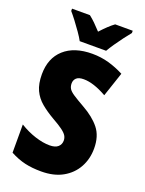

<svg xmlns="http://www.w3.org/2000/svg" viewBox="-171 -1008 833 1100"><g transform="rotate(20 245.5 -458.5)"><path d="M464 -217Q464 -153 435.5 -101.5Q407 -50 353.5 -20Q300 10 223 10Q168 10 124 0Q80 -10 33 -35V-207Q80 -178 128.5 -162.5Q177 -147 217 -147Q252 -147 268.5 -162Q285 -177 285 -200Q285 -216 277 -229.5Q269 -243 247.5 -259Q226 -275 185 -298Q140 -324 106.5 -352Q73 -380 55 -418.5Q37 -457 37 -515Q37 -613 98.5 -668.5Q160 -724 270 -724Q322 -724 370 -710.5Q418 -697 464 -673L414 -524Q333 -570 273 -570Q242 -570 228.5 -557Q215 -544 215 -524Q215 -506 223 -492.5Q231 -479 254.5 -463.5Q278 -448 322 -423Q390 -385 427 -338.5Q464 -292 464 -217ZM176 -767Q166 -786 146.5 -814Q127 -842 106.5 -869Q86 -896 71 -913V-927H180Q198 -913 216 -895.5Q234 -878 256 -854Q278 -878 297 -896Q316 -914 334 -927H441V-913Q426 -895 406 -868.5Q386 -842 367.5 -815Q349 -788 337 -767Z"/></g></svg>

Font: Noto Sans Kannada Condensed Black
Style: Regular
Weight: 900
Width: 3
Designer: Jelle Bosma - Monotype Design Team
Foundry: Monotype Imaging Inc.
Version: Version 2.005; ttfautohint (v1.8.4.7-5d5b)